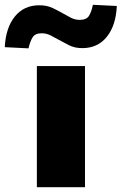

<svg xmlns="http://www.w3.org/2000/svg" viewBox="-79 -782 508 802"><path d="M75 0V-506H276V0ZM40 -580 -59 -585Q-55 -666 -17 -713Q21 -760 85 -760Q117 -760 141 -748.5Q165 -737 184 -726Q200 -717 217 -708Q234 -699 254 -699Q282 -699 292.5 -715.5Q303 -732 309 -762L409 -757Q405 -675 367 -628Q329 -581 265 -581Q233 -581 209.5 -593Q186 -605 166 -616Q150 -625 132.5 -634Q115 -643 95 -643Q68 -643 57.5 -626.5Q47 -610 40 -580Z"/></svg>

Font: Nunito Sans 7pt SemiExpanded Black
Style: Regular
Weight: 900
Width: 6
Designer: Vernon Adams
Foundry: Vernon Adams
Version: Version 3.101;gftools[0.9.27]